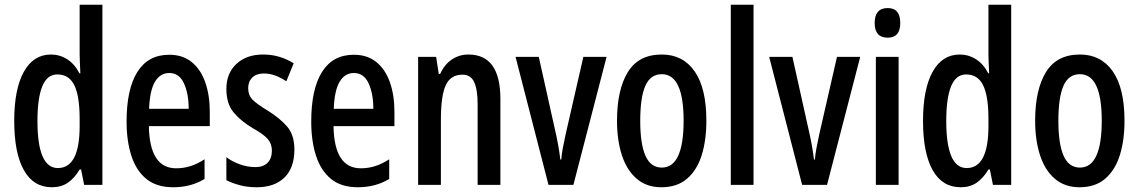

<svg xmlns="http://www.w3.org/2000/svg" viewBox="-20 -780 4805 810"><path d="M199 10Q121 10 80.5 -62.5Q40 -135 40 -270Q40 -404 80.5 -477Q121 -550 195 -550Q232 -550 263.5 -530Q295 -510 315 -471H319Q318 -496 317 -515.5Q316 -535 316 -550V-760H412V0H335L322 -65H316Q294 -28 266 -9Q238 10 199 10ZM224 -71Q316 -71 316 -248V-278Q316 -375 293.5 -420.5Q271 -466 222 -466Q179 -466 158.5 -416Q138 -366 138 -270Q138 -71 224 -71Z M694 -549Q751 -549 789 -518Q827 -487 846 -432.5Q865 -378 865 -309V-248H608Q611 -70 723 -70Q754 -70 783 -79Q812 -88 843 -108V-25Q785 10 711 10Q640 10 597 -25.5Q554 -61 534 -123.5Q514 -186 514 -267Q514 -404 559.5 -476.5Q605 -549 694 -549ZM694 -472Q656 -472 634 -435.5Q612 -399 609 -321H776Q776 -385 756 -428.5Q736 -472 694 -472Z M1222 -149Q1222 -72 1180 -31Q1138 10 1063 10Q1025 10 992.5 1.5Q960 -7 935 -20V-117Q958 -99 991 -87Q1024 -75 1058 -75Q1090 -75 1108.5 -93Q1127 -111 1127 -145Q1127 -173 1109.5 -193.5Q1092 -214 1045 -240Q995 -270 965 -306.5Q935 -343 935 -405Q935 -471 977.5 -510.5Q1020 -550 1090 -550Q1126 -550 1158 -540.5Q1190 -531 1219 -513L1188 -437Q1166 -452 1142 -461Q1118 -470 1093 -470Q1062 -470 1044.5 -453Q1027 -436 1027 -408Q1027 -379 1044.5 -360.5Q1062 -342 1110 -313Q1160 -282 1191 -246.5Q1222 -211 1222 -149Z M1473 -549Q1530 -549 1568 -518Q1606 -487 1625 -432.5Q1644 -378 1644 -309V-248H1387Q1390 -70 1502 -70Q1533 -70 1562 -79Q1591 -88 1622 -108V-25Q1564 10 1490 10Q1419 10 1376 -25.5Q1333 -61 1313 -123.5Q1293 -186 1293 -267Q1293 -404 1338.5 -476.5Q1384 -549 1473 -549ZM1473 -472Q1435 -472 1413 -435.5Q1391 -399 1388 -321H1555Q1555 -385 1535 -428.5Q1515 -472 1473 -472Z M1956 -550Q2091 -550 2091 -363V0H1995V-341Q1995 -402 1980.5 -433.5Q1966 -465 1931 -465Q1881 -465 1860.5 -420.5Q1840 -376 1840 -274V0H1744V-540H1820L1831 -468H1837Q1854 -507 1885.5 -528.5Q1917 -550 1956 -550Z M2294 0 2155 -540H2253L2322 -230Q2329 -200 2334.5 -169.5Q2340 -139 2344 -107H2348Q2349 -126 2354 -153Q2359 -180 2366 -212L2441 -540H2539L2399 0Z M2960 -271Q2960 -189 2940.5 -126Q2921 -63 2879 -26.5Q2837 10 2770 10Q2708 10 2666 -26Q2624 -62 2603.5 -125.5Q2583 -189 2583 -271Q2583 -401 2628.5 -475.5Q2674 -550 2772 -550Q2861 -550 2910.5 -479Q2960 -408 2960 -271ZM2681 -270Q2681 -173 2703 -123Q2725 -73 2772 -73Q2864 -73 2864 -271Q2864 -467 2772 -467Q2724 -467 2702.5 -418Q2681 -369 2681 -270Z M3159 0H3063V-760H3159Z M3364 0 3225 -540H3323L3392 -230Q3399 -200 3404.5 -169.5Q3410 -139 3414 -107H3418Q3419 -126 3424 -153Q3429 -180 3436 -212L3511 -540H3609L3469 0Z M3725 -746Q3778 -746 3778 -683Q3778 -621 3725 -621Q3670 -621 3670 -683Q3670 -746 3725 -746ZM3771 -540V0H3675V-540Z M4033 10Q3955 10 3914.5 -62.5Q3874 -135 3874 -270Q3874 -404 3914.5 -477Q3955 -550 4029 -550Q4066 -550 4097.5 -530Q4129 -510 4149 -471H4153Q4152 -496 4151 -515.5Q4150 -535 4150 -550V-760H4246V0H4169L4156 -65H4150Q4128 -28 4100 -9Q4072 10 4033 10ZM4058 -71Q4150 -71 4150 -248V-278Q4150 -375 4127.5 -420.5Q4105 -466 4056 -466Q4013 -466 3992.5 -416Q3972 -366 3972 -270Q3972 -71 4058 -71Z M4724 -271Q4724 -189 4704.5 -126Q4685 -63 4643 -26.5Q4601 10 4534 10Q4472 10 4430 -26Q4388 -62 4367.5 -125.5Q4347 -189 4347 -271Q4347 -401 4392.5 -475.5Q4438 -550 4536 -550Q4625 -550 4674.5 -479Q4724 -408 4724 -271ZM4445 -270Q4445 -173 4467 -123Q4489 -73 4536 -73Q4628 -73 4628 -271Q4628 -467 4536 -467Q4488 -467 4466.5 -418Q4445 -369 4445 -270Z"/></svg>

Font: Noto Sans Khmer UI ExtraCondensed Medium
Style: Regular
Weight: 500
Width: 2
Designer: Danh Hong and the Monotype Design Team
Foundry: Monotype Imaging Inc.
Version: Version 2.002; ttfautohint (v1.8.4.7-5d5b)